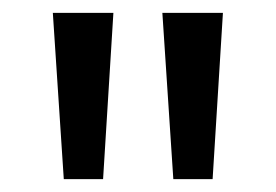

<svg xmlns="http://www.w3.org/2000/svg" viewBox="-20 -819 428 298"><path d="M156 -799H62L79 -541H140ZM326 -799H232L249 -541H310Z"/></svg>

Font: Noto Sans Sinhala UI ExtraCondensed
Style: Regular
Weight: 400
Width: 2
Designer: Jelle Bosma - Monotype Design Team
Foundry: Monotype Imaging Inc.
Version: Version 2.006